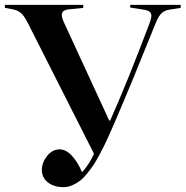

<svg xmlns="http://www.w3.org/2000/svg" viewBox="-23 -750 758 784"><path d="M236.8 14.2Q196.8 14.2 172.4 -5.4Q147.9 -24.9 147.9 -56.2Q147.9 -86.4 169.4 -113.3Q190.9 -140.1 220.2 -140.1Q246.1 -140.1 270 -114.7Q293.9 -89.4 312 -46.9Q339.8 -76.2 360.8 -122.1L90.8 -655.8Q76.2 -684.6 63.5 -696Q50.8 -707.5 29.8 -711.9L-2.9 -717.8V-730H316.9V-717.8L258.8 -711.9Q235.4 -710 230.7 -697Q226.1 -684.1 237.8 -659.2L422.9 -257.8H426.8Q495.6 -411.1 587.9 -655.8Q598.1 -682.1 593.8 -694.3Q589.4 -706.5 566.9 -710L508.8 -719.2V-730H714.8V-717.8L670.9 -710.9Q651.4 -708.5 638.2 -697.3Q625 -686 612.8 -655.8Q602.5 -630.9 566.4 -541.7Q530.3 -452.6 515.4 -416.3Q500.5 -379.9 472.9 -314.7Q445.3 -249.5 420.9 -194.8Q409.7 -170.4 403.1 -156.7Q396.5 -143.1 383.1 -117.9Q369.6 -92.8 359.6 -77.6Q349.6 -62.5 334 -43Q318.4 -23.4 304.4 -12.5Q290.5 -1.5 272.7 6.3Q254.9 14.2 236.8 14.2Z"/></svg>

Font: Display Semibold
Style: Regular
Weight: 600
Designer: Latin by Veronika Burian and Jose Scaglione. Greek by Irene Vlachou. Cyrillic by Vera Evstafieva.
Foundry: TypeTogether
Version: Version 3.002